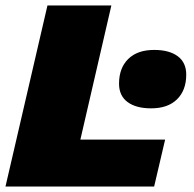

<svg xmlns="http://www.w3.org/2000/svg" viewBox="-28 -680 709 700"><path d="M265 -171H574L534 0H-8L145 -660H378ZM523 -285Q468 -285 437 -308Q406 -331 406 -375Q406 -432 439.5 -465Q473 -498 534 -498Q589 -498 620 -475Q651 -452 651 -408Q651 -351 617.5 -318Q584 -285 523 -285Z"/></svg>

Font: Elaine Sans Black
Style: Italic
Weight: 900
Italic angle: -13°
Designer: Wei Huang
Foundry: Wei Huang
Version: Version 2.001;December 24, 2019;FontCreator 12.0.0.2547 64-b